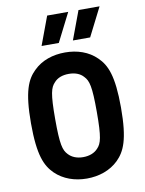

<svg xmlns="http://www.w3.org/2000/svg" viewBox="-101 -1005 820 1086"><g transform="rotate(-10 309.5 -461.5)"><path d="M309 12C379 12 444 -10 491 -56C537 -102 568 -165 568 -350C568 -535 537 -599 491 -644C444 -691 379 -712 310 -712C240 -712 175 -691 128 -644C82 -599 51 -535 51 -350C51 -165 82 -102 128 -56C175 -10 240 12 309 12ZM309 -111C273 -111 244 -123 225 -144C200 -170 190 -204 190 -350C190 -497 200 -530 225 -556C244 -578 273 -589 310 -589C346 -589 375 -578 394 -556C419 -530 429 -497 429 -350C429 -204 419 -170 394 -144C375 -123 346 -111 309 -111ZM366 -771H465L548 -935H427ZM186 -771H285L368 -935H247Z"/></g></svg>

Font: Finlandica SemiBold
Style: Regular
Weight: 600
Designer: Niklas Ekholm, Juho Hiilivirta, Jaakko Suomalainen
Foundry: Helsinki Type Studio
Version: Version 2.000;Glyphs 3.2 (3202)